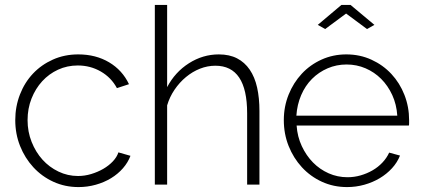

<svg xmlns="http://www.w3.org/2000/svg" viewBox="-20 -750 1714 780"><path d="M42 -262Q42 -317 61 -366Q80 -415 114 -451Q148 -487 195 -508Q242 -529 298 -529Q369 -529 423 -497Q477 -465 504 -408L455 -392Q432 -435 389.5 -459.5Q347 -484 296 -484Q253 -484 216 -467Q179 -450 151.5 -420Q124 -390 108 -349.5Q92 -309 92 -262Q92 -215 108.5 -173.5Q125 -132 152.5 -101.5Q180 -71 217.5 -53Q255 -35 297 -35Q324 -35 350.5 -43Q377 -51 399.5 -64Q422 -77 438.5 -94.5Q455 -112 461 -131L510 -117Q500 -90 479.5 -66.5Q459 -43 431 -26Q403 -9 369 0.5Q335 10 299 10Q244 10 197 -11.5Q150 -33 115.5 -70.5Q81 -108 61.5 -157Q42 -206 42 -262Z M1034 0H984V-290Q984 -483 855 -483Q823 -483 792.5 -471Q762 -459 735.5 -437Q709 -415 689 -385.5Q669 -356 659 -322V0H609V-730H659V-396Q691 -457 747.5 -493Q804 -529 869 -529Q912 -529 943 -513Q974 -497 994.5 -467Q1015 -437 1024.5 -394.5Q1034 -352 1034 -299Z M1271 -649 1367 -730H1404L1501 -649L1471 -632L1386 -695L1301 -632ZM1390 10Q1335 10 1288 -11.5Q1241 -33 1206.5 -70.5Q1172 -108 1152.5 -157Q1133 -206 1133 -262Q1133 -317 1152.5 -365.5Q1172 -414 1206 -450.5Q1240 -487 1286.5 -508Q1333 -529 1387 -529Q1442 -529 1489 -507.5Q1536 -486 1570 -449.5Q1604 -413 1623 -364.5Q1642 -316 1642 -262Q1642 -257 1642 -249.5Q1642 -242 1641 -240H1185Q1188 -195 1206 -156.5Q1224 -118 1251.5 -90Q1279 -62 1315 -46Q1351 -30 1392 -30Q1419 -30 1445 -37.5Q1471 -45 1493.5 -58Q1516 -71 1533.5 -89.5Q1551 -108 1561 -130L1605 -118Q1594 -90 1572.5 -66.5Q1551 -43 1522.5 -26Q1494 -9 1460 0.5Q1426 10 1390 10ZM1594 -280Q1591 -326 1573.5 -364Q1556 -402 1528.5 -429.5Q1501 -457 1465 -472.5Q1429 -488 1388 -488Q1347 -488 1311 -472.5Q1275 -457 1247.5 -429.5Q1220 -402 1203.5 -363.5Q1187 -325 1184 -280Z"/></svg>

Font: Oxford Sans
Style: Regular
Weight: 300
Designer: Matt McInerney, Pablo Impallari, Rodrigo Fuenzalida
Foundry: Matt McInerney, Pablo Impallari, Rodrigo Fuenzalida
Version: Version 3.000g; ttfautohint (v1.5) -l 8 -r 28 -G 28 -x 14 -D